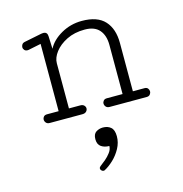

<svg xmlns="http://www.w3.org/2000/svg" viewBox="-100 -489 804 844"><g transform="rotate(-15 302.5 -66.5)"><path d="M269 264.2Q264.2 264.2 259.8 260Q255.4 255.9 255.4 251Q255.4 245.1 261.2 240.7Q272 232.9 285.9 221.2Q299.8 209.5 310.5 195.1Q321.3 180.7 321.3 165.5Q299.8 165.5 284.7 155.3Q269.5 145 269.5 121.1Q269.5 97.7 283.4 88.6Q297.4 79.6 314.5 79.6Q336.4 79.6 350.3 91.6Q364.3 103.5 364.3 132.8Q364.3 161.1 350.1 187.3Q335.9 213.4 314.9 233.2Q293.9 252.9 273.9 263.2Q272.5 264.2 269 264.2ZM94.7 0Q83.5 0 77.9 -6.6Q72.3 -13.2 72.3 -21Q72.3 -28.3 77.4 -34.2Q82.5 -40 92.8 -40H145.5V-346.2L92.8 -335.4Q87.9 -334 83 -334Q74.2 -334 69.1 -339.6Q64 -345.2 64 -352.5Q64 -358.4 67.6 -364.5Q71.3 -370.6 80.1 -372.6L160.2 -388.7Q167 -389.6 168.9 -389.6Q187 -389.6 188 -370.6L190.4 -312Q209 -348.1 252.2 -372.6Q295.4 -397 346.2 -397Q417 -397 450.2 -360.6Q483.4 -324.2 483.4 -260.3V-40H536.6Q546.4 -40 551.3 -33.9Q556.2 -27.8 556.2 -20.5Q556.2 -12.7 551 -6.3Q545.9 0 535.6 0H367.2Q356 0 350.3 -6.6Q344.7 -13.2 344.7 -21Q344.7 -28.3 349.9 -34.2Q355 -40 365.2 -40H436.5V-263.7Q436.5 -307.1 414.8 -332Q393.1 -356.9 348.6 -356.9Q301.8 -356.9 266.6 -339.4Q231.4 -321.8 211.9 -296.1Q192.4 -270.5 192.4 -245.6V-40H243.7Q255.4 -40 261.2 -33.9Q267.1 -27.8 267.1 -20.5Q267.1 -12.7 261 -6.3Q254.9 0 242.7 0Z"/></g></svg>

Font: Cutive Mono
Style: Regular
Weight: 400
Designer: Vernon Adams
Foundry: Vernon Adams
Version: Version 1.110; ttfautohint (v1.8.4.7-5d5b)